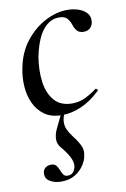

<svg xmlns="http://www.w3.org/2000/svg" viewBox="-79 -447 504 770"><g transform="rotate(-10 173.0 -62.0)"><path d="M158 13Q114 13 86.5 -6.5Q59 -26 44.5 -57.5Q30 -89 27.5 -127Q25 -165 33 -202Q45 -264 80 -308Q115 -352 160.5 -375.5Q206 -399 250 -399Q274 -399 295 -392Q316 -385 328.5 -371Q341 -357 339 -337Q338 -322 328 -311.5Q318 -301 300 -301Q282 -301 273 -312Q264 -323 260 -337Q256 -350 246 -362.5Q236 -375 212 -375Q184 -375 162 -356.5Q140 -338 126 -306Q112 -274 104 -234Q95 -179 101.5 -131.5Q108 -84 133.5 -55Q159 -26 206 -26Q235 -26 261 -39Q287 -52 306 -67Q309 -69 313 -65Q317 -61 314 -58Q275 -21 235 -4Q195 13 158 13ZM108 275Q80 275 60.5 262.5Q41 250 45 226Q47 214 56.5 207.5Q66 201 78 201Q93 201 99.5 209.5Q106 218 110 228.5Q114 239 119.5 247.5Q125 256 137 256Q164 256 170 223Q172 205 160 183Q148 161 128 138Q115 122 116 102Q117 82 128 60L157 0H170Q159 24 158.5 41.5Q158 59 165 73.5Q172 88 184 104Q202 127 211.5 146.5Q221 166 216 188Q214 205 201 225.5Q188 246 165 260.5Q142 275 108 275Z"/></g></svg>

Font: Cormorant Medium
Style: Italic
Weight: 500
Italic angle: -10°
Designer: Christian Thalmann (Catharsis Fonts)
Foundry: Catharsis Fonts
Version: Version 4.000